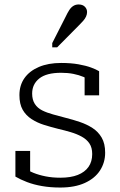

<svg xmlns="http://www.w3.org/2000/svg" viewBox="-20 -829 538 860"><path d="M393 -139Q393 -168 380.5 -186.5Q368 -205 346 -217Q324 -229 297 -237Q270 -245 240 -252Q208 -260 177.5 -269.5Q147 -279 121.5 -295.5Q96 -312 81.5 -337.5Q67 -363 67 -403Q67 -447 89.5 -479Q112 -511 154 -529Q196 -547 254 -547Q298 -547 331.5 -541Q365 -535 388 -526.5Q411 -518 424 -510V-402H359V-498Q365 -496 370 -493.5Q375 -491 378.5 -486.5Q382 -482 384.5 -476.5Q387 -471 388 -463Q374 -476 354 -484.5Q334 -493 309 -498Q284 -503 254 -503Q188 -503 156 -477.5Q124 -452 124 -410Q124 -382 136 -363.5Q148 -345 169 -334.5Q190 -324 217.5 -316.5Q245 -309 275 -301Q307 -293 338 -282.5Q369 -272 394.5 -255.5Q420 -239 435.5 -212.5Q451 -186 451 -145Q451 -101 428 -65.5Q405 -30 360 -9.5Q315 11 250 11Q206 11 168.5 4.5Q131 -2 101 -13.5Q71 -25 49 -38V-153H115V-27Q105 -33 99 -39.5Q93 -46 90 -52.5Q87 -59 86.5 -66Q86 -73 87 -79Q105 -65 129.5 -55Q154 -45 184.5 -39Q215 -33 250 -33Q297 -33 328.5 -45.5Q360 -58 376.5 -81.5Q393 -105 393 -139ZM274 -754Q282 -771 290 -783.5Q298 -796 308.5 -802.5Q319 -809 332 -809Q350 -809 360 -799Q370 -789 370 -775Q370 -765 365.5 -755Q361 -745 352.5 -735.5Q344 -726 334 -716L236 -617H214V-636Z"/></svg>

Font: Roboto Serif ExtraLight
Style: Regular
Weight: 250
Version: Version 1.007